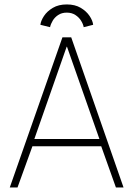

<svg xmlns="http://www.w3.org/2000/svg" viewBox="-20 -824 583 844"><path d="M254.5 -660H293L523 0H489.5L425 -181H122.5L57 0H23ZM131 -213H417L274.5 -618.5H273ZM200 -704.5 157.5 -715Q159.5 -732.5 173.2 -753.5Q187 -774.5 212.2 -789.5Q237.5 -804.5 273.5 -804.5Q309.5 -804.5 334.5 -789.8Q359.5 -775 373.5 -754.2Q387.5 -733.5 389.5 -715L348 -704.5Q345.5 -718.5 336.2 -733.2Q327 -748 311.2 -758.2Q295.5 -768.5 273.5 -768.5Q251.5 -768.5 236 -758.2Q220.5 -748 211.8 -733.2Q203 -718.5 200 -704.5Z"/></svg>

Font: League Spartan Thin Thin
Style: Regular
Weight: 250
Version: Version 2.002